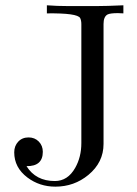

<svg xmlns="http://www.w3.org/2000/svg" viewBox="-20 -677 514 718"><path d="M441.4 -627Q419.9 -627.9 420.9 -627.9Q391.6 -627.9 381.8 -622.6Q367.2 -614.3 367.2 -587.4V-138.7Q367.2 -69.8 310.5 -22.9Q257.3 21 187 21Q127.9 21 82.5 -13.2Q33.2 -50.3 33.2 -107.4Q33.2 -131.3 48.1 -147.2Q63 -163.1 86.9 -163.1Q109.9 -163.1 125 -147.7Q140.1 -132.3 140.1 -109.4Q140.1 -54.7 79.1 -55.7Q113.8 0 185.1 0Q233.4 0 261.2 -49.3Q284.2 -89.8 284.2 -142.1V-586.4Q284.2 -600.6 279.8 -609.4Q270 -628.4 155.3 -627V-657.2Q193.4 -654.3 233.9 -654.3H342.3Q377.9 -654.3 441.4 -657.2Z"/></svg>

Font: Kurinto Book Core
Style: Regular
Weight: 400
Designer: Kurinto was developed by Clint Goss from a range of fonts that are compatible with the SIL Open Font License Version 1.1
Foundry: Clinton F. Goss
Version: Version 2.196; July 25, 2020